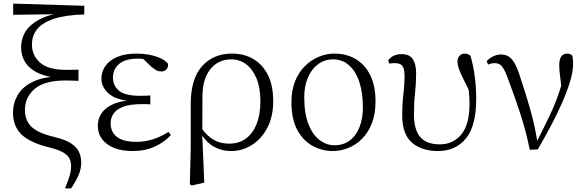

<svg xmlns="http://www.w3.org/2000/svg" viewBox="-20 -823 3250 1064"><path d="M340 221Q356 183 365 153.5Q374 124 374 99Q374 76 366 57.5Q358 39 332 23Q306 7 253 -6Q147 -32 99.5 -77.5Q52 -123 52 -199Q52 -251 77.5 -295.5Q103 -340 158 -368Q201 -390 262 -397Q216 -405 184 -422Q139 -445 118 -481Q97 -517 97 -559Q97 -638 156 -687Q203 -726 277 -744L53 -741V-803L447 -791V-743Q342 -740 278 -718.5Q214 -697 185.5 -661Q157 -625 157 -577Q157 -515 202.5 -475.5Q248 -436 345 -436H378Q399 -436 415 -437V-375Q394 -376 374.5 -376.5Q355 -377 342 -377Q227 -377 172.5 -330.5Q118 -284 118 -213Q118 -156 154.5 -120.5Q191 -85 281 -64Q343 -49 374.5 -28Q406 -7 418 19.5Q430 46 430 79Q430 113 416 146Q402 179 374 221Z M714 14Q656 14 613 -3Q570 -20 546 -51.5Q522 -83 522 -126Q522 -165 543.5 -196.5Q565 -228 612 -248Q641 -260 682 -265Q621 -274 588 -300Q542 -336 542 -388Q542 -425 563.5 -456.5Q585 -488 628.5 -507Q672 -526 738 -526Q772 -526 805 -520Q838 -514 866 -502Q894 -490 911 -470Q913 -450 902.5 -438.5Q892 -427 875 -427Q859 -427 847.5 -433Q836 -439 817 -455L774 -496Q759 -498 743 -498Q675 -498 640.5 -469Q606 -440 606 -393Q606 -347 640.5 -319.5Q675 -292 758 -292Q770 -292 782.5 -292.5Q795 -293 813 -294V-245Q794 -246 786 -246H768Q701 -246 663 -231.5Q625 -217 609 -193Q593 -169 593 -140Q593 -91 628.5 -64Q664 -37 735 -37Q784 -37 829 -51.5Q874 -66 913 -92L927 -75Q893 -36 838.5 -11Q784 14 714 14Z M1032 198 1037 0V-246Q1037 -386 1099.5 -456Q1162 -526 1266 -526Q1333 -526 1384 -496Q1435 -466 1464.5 -407.5Q1494 -349 1494 -263Q1494 -178 1462 -116Q1430 -54 1376.5 -20Q1323 14 1261 14Q1204 14 1157 -15Q1124 -37 1101 -71L1112 189L1043 205ZM1101 -107Q1127 -71 1161 -50Q1199 -27 1249 -27Q1304 -27 1342.5 -55Q1381 -83 1402 -135.5Q1423 -188 1423 -262Q1423 -337 1401.5 -388.5Q1380 -440 1344 -467Q1308 -494 1262 -494Q1190 -494 1146.5 -440.5Q1103 -387 1102 -292Z M1825 14Q1765 14 1712.5 -14.5Q1660 -43 1627.5 -103Q1595 -163 1595 -256Q1595 -323 1615.5 -373.5Q1636 -424 1671 -458Q1706 -492 1748 -509Q1790 -526 1833 -526Q1899 -526 1950.5 -496Q2002 -466 2031.5 -407Q2061 -348 2061 -261Q2061 -191 2040.5 -139Q2020 -87 1985.5 -53Q1951 -19 1909 -2.5Q1867 14 1825 14ZM1833 -18Q1884 -18 1919.5 -45.5Q1955 -73 1973 -120.5Q1991 -168 1991 -227Q1991 -308 1971.5 -368Q1952 -428 1914.5 -461Q1877 -494 1826 -494Q1779 -494 1743 -467.5Q1707 -441 1686.5 -393.5Q1666 -346 1666 -285Q1666 -194 1689.5 -134.5Q1713 -75 1751.5 -46.5Q1790 -18 1833 -18Z M2407 14Q2317 14 2263 -32.5Q2209 -79 2209 -183Q2209 -246 2215.5 -301Q2222 -356 2222 -398Q2222 -441 2210.5 -457Q2199 -473 2168 -473Q2160 -473 2152 -472.5Q2144 -472 2138 -470L2131 -488Q2142 -504 2160.5 -513.5Q2179 -523 2205 -523Q2250 -523 2268 -495Q2286 -467 2286 -418Q2286 -360 2280 -307Q2274 -254 2274 -189Q2274 -105 2308.5 -64Q2343 -23 2418 -23Q2491 -23 2536.5 -78Q2582 -133 2582 -250Q2582 -278 2579 -307Q2579 -316 2577 -326Q2558 -363 2546 -389Q2529 -423 2522 -444.5Q2515 -466 2515 -482Q2515 -501 2526.5 -513.5Q2538 -526 2554 -526Q2565 -526 2573.5 -522.5Q2582 -519 2587 -514Q2602 -464 2610.5 -403.5Q2619 -343 2619 -276Q2619 -124 2561.5 -55Q2504 14 2407 14Z M2916 7Q2893 -104 2861.5 -199Q2830 -294 2799 -376Q2779 -433 2763.5 -453Q2748 -473 2724 -473Q2701 -473 2685 -465L2677 -484Q2692 -501 2713.5 -511Q2735 -521 2756 -521Q2783 -521 2801 -508.5Q2819 -496 2834.5 -467.5Q2850 -439 2864 -392Q2892 -310 2919 -215Q2943 -130 2957 -43Q2982 -91 3002 -133Q3025 -179 3044.5 -223Q3064 -267 3080 -316Q3085 -332 3090 -349Q3086 -378 3084 -399Q3079 -437 3079 -462Q3079 -494 3090.5 -510Q3102 -526 3123 -526Q3134 -526 3140.5 -522.5Q3147 -519 3152 -514Q3154 -503 3155 -492.5Q3156 -482 3156 -469Q3156 -428 3139.5 -372.5Q3123 -317 3095 -253.5Q3067 -190 3032 -124Q2997 -58 2960 5Z"/></svg>

Font: Early Summer Mincho Light
Style: Regular
Weight: 300
Designer: GuiWonder
Version: Version 1.002